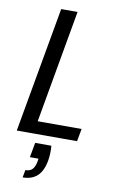

<svg xmlns="http://www.w3.org/2000/svg" viewBox="-102 -751 636 1051"><g transform="rotate(10 216.0 -225.0)"><path d="M227 49Q229 72 228 92.5Q227 113 224 132Q213 192 182.5 219.5Q152 247 102 247L110 205Q136 205 149 190.5Q162 176 167 149L170 131H122L137 49ZM241 -697 130 -70H374L361 0H26L150 -697Z"/></g></svg>

Font: SVN-Poppins
Style: Italic
Weight: 400
Italic angle: -10°
Designer: Ninad Kale (Devanagari), Jonny Pinhorn (Latin)
Foundry: Indian Type Foundry
Version: Version 3.002 2017; ttfautohint (v1.8.3)